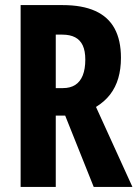

<svg xmlns="http://www.w3.org/2000/svg" viewBox="-20 -734 541 754"><path d="M226 -714Q303 -714 354 -691Q405 -668 430 -622Q455 -576 455 -507Q455 -463 444.5 -427Q434 -391 412.5 -363Q391 -335 357 -314L500 0H348L236 -280H199V0H61V-714ZM225 -598H199V-388H227Q256 -388 275.5 -400.5Q295 -413 305 -438Q315 -463 315 -500Q315 -534 305 -555.5Q295 -577 275 -587.5Q255 -598 225 -598Z"/></svg>

Font: Noto Sans Display ExtraCondensed
Style: Regular
Weight: 400
Width: 2
Version: Version 2.003